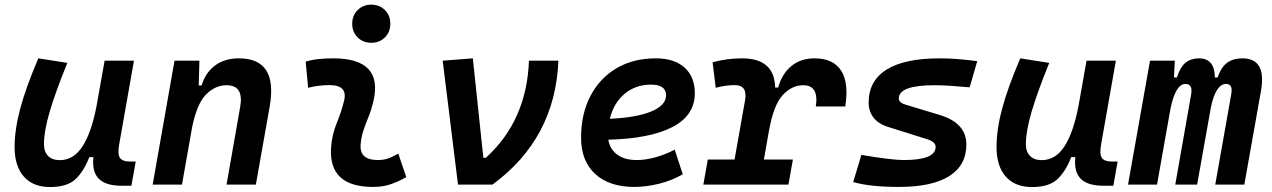

<svg xmlns="http://www.w3.org/2000/svg" viewBox="-20 -771 5313 802"><path d="M189 10.3Q118.2 10.3 79.6 -33.4Q41 -77.1 41 -156.7Q41 -229.5 64.5 -317.4Q87.9 -405.3 140.1 -527.3L261.2 -508.3Q210.4 -383.3 187 -302.7Q163.6 -222.2 163.6 -168.9Q163.6 -137.2 180.9 -119.6Q198.2 -102.1 229.5 -102.1Q287.6 -102.1 324.7 -159.7Q361.8 -217.3 382.8 -325.7V-325.2L417 -517.6H539.6L477.5 -166Q470.7 -127 481 -111.6Q491.2 -96.2 524.4 -96.2H546.9L528.8 4.9H487.8Q421.9 4.9 392.8 -24.2Q363.8 -53.2 370.1 -114.7H353Q330.6 -56.2 295.7 -22.9Q260.7 10.3 189 10.3Z M617.7 0 709 -517.6H813L810.1 -414.1H822.3Q838.4 -468.3 878.7 -497.8Q918.9 -527.3 978 -527.3Q1142.1 -527.3 1106.4 -325.2L1048.8 0H926.3L983.4 -325.2Q999 -415 926.3 -415Q878.9 -415 840.6 -376.2Q802.2 -337.4 782.2 -237.8L740.2 0Z M1643.6 -129.4 1677.2 -31.2Q1647.5 -14.2 1614.3 -2.2Q1581.1 9.8 1538.1 9.8Q1352.5 9.8 1362.8 -153.3Q1366.2 -206.5 1386.2 -255.9Q1406.2 -305.2 1417 -349.1Q1434.1 -415.5 1356.4 -415.5Q1310.1 -415.5 1267.1 -404.3L1256.8 -513.7Q1285.6 -522 1314.5 -524.7Q1343.3 -527.3 1372.1 -527.3Q1583.5 -527.3 1539.1 -345.2Q1531.2 -312 1519.5 -283.4Q1507.8 -254.9 1498.3 -226.8Q1488.8 -198.7 1486.3 -166.5Q1481.9 -102.5 1557.1 -102.5Q1581.5 -102.5 1599.9 -108.6Q1618.2 -114.7 1643.6 -129.4ZM1530.8 -592.3Q1496.6 -592.3 1473.9 -614.7Q1451.2 -637.2 1451.2 -671.9Q1451.2 -706.5 1473.9 -729Q1496.6 -751.5 1530.8 -751.5Q1565.4 -751.5 1587.9 -729Q1610.4 -706.5 1610.4 -671.9Q1610.4 -637.2 1587.9 -614.7Q1565.4 -592.3 1530.8 -592.3Z M1893.1 0 1829.1 -517.6 1955.1 -527.3 1999 -111.8H2009.3Q2180.2 -266.6 2189.5 -517.6H2312.5Q2299.3 -191.9 2037.1 0Z M2639.6 -102.5Q2676.3 -102.5 2718 -114Q2759.8 -125.5 2798.3 -146L2832 -43Q2785.2 -16.1 2731.7 -3.2Q2678.2 9.8 2629.4 9.8Q2524.9 9.8 2466.1 -44.4Q2407.2 -98.6 2407.2 -195.8Q2407.2 -295.4 2446.3 -370.1Q2485.4 -444.8 2555.4 -486.1Q2625.5 -527.3 2719.2 -527.3Q2796.4 -527.3 2839.4 -488.8Q2882.3 -450.2 2882.3 -381.8Q2882.3 -289.1 2789.1 -240.5Q2695.8 -191.9 2521 -187.5Q2527.8 -147 2558.6 -124.8Q2589.4 -102.5 2639.6 -102.5ZM2527.3 -274.9Q2638.7 -279.8 2700.4 -305.4Q2762.2 -331.1 2762.2 -373Q2762.2 -417.5 2699.7 -417.5Q2634.8 -417.5 2589.1 -379.2Q2543.5 -340.8 2527.3 -274.9Z M2918 0 2936.5 -104.5H3048.3L3092.3 -353Q3103 -415.5 3049.3 -415.5Q3010.7 -415.5 2969.7 -404.3L2956.5 -510.7Q3015.1 -527.3 3079.6 -527.3Q3215.3 -527.3 3217.8 -405.3H3230.5Q3246.6 -463.4 3285.9 -495.4Q3325.2 -527.3 3382.8 -527.3Q3460.9 -527.3 3493.7 -475.6Q3526.4 -423.8 3510.7 -326.2H3387.7Q3401.4 -415 3335 -415Q3287.6 -415 3249.5 -373.8Q3211.4 -332.5 3192.4 -226.1V-227.5L3170.9 -104.5H3292L3273.4 0Z M3734.9 9.8Q3613.8 9.8 3543.9 -10.7L3578.1 -124Q3637.7 -113.8 3682.9 -108.2Q3728 -102.5 3754.9 -102.5Q3888.2 -102.5 3888.2 -157.2Q3888.2 -178.2 3854.5 -189L3688.5 -241.2Q3648.4 -253.9 3628.4 -280.3Q3608.4 -306.6 3608.4 -342.3Q3608.4 -433.6 3683.6 -480.5Q3758.8 -527.3 3904.8 -527.3Q3942.4 -527.3 3982.2 -524.2Q4022 -521 4062 -515.6L4030.3 -406.2Q3987.3 -410.2 3950 -412.6Q3912.6 -415 3883.8 -415Q3734.4 -415 3734.4 -359.9Q3734.4 -341.8 3763.7 -333.5L3906.2 -290.5Q4016.6 -256.8 4016.6 -167.5Q4016.6 -80.6 3945.1 -35.4Q3873.5 9.8 3734.9 9.8Z M4290.5 10.3Q4219.7 10.3 4181.2 -33.4Q4142.6 -77.1 4142.6 -156.7Q4142.6 -229.5 4166 -317.4Q4189.5 -405.3 4241.7 -527.3L4362.8 -508.3Q4312 -383.3 4288.6 -302.7Q4265.1 -222.2 4265.1 -168.9Q4265.1 -137.2 4282.5 -119.6Q4299.8 -102.1 4331.1 -102.1Q4389.2 -102.1 4426.3 -159.7Q4463.4 -217.3 4484.4 -325.7V-325.2L4518.6 -517.6H4641.1L4579.1 -166Q4572.3 -127 4582.5 -111.6Q4592.8 -96.2 4626 -96.2H4648.4L4630.4 4.9H4589.4Q4523.4 4.9 4494.4 -24.2Q4465.3 -53.2 4471.7 -114.7H4454.6Q4432.1 -56.2 4397.2 -22.9Q4362.3 10.3 4290.5 10.3Z M4887.2 -517.6 4883.8 -447.3H4896Q4909.7 -490.7 4932.1 -509Q4954.6 -527.3 4988.3 -527.3Q5053.7 -527.3 5054.7 -447.3H5065.9Q5081.1 -491.2 5106.4 -509.3Q5131.8 -527.3 5169.4 -527.3Q5271.5 -527.3 5247.1 -390.6L5177.7 0H5056.2L5123 -377.4Q5130.9 -420.4 5101.6 -420.4Q5058.6 -420.4 5038.1 -323.2L4980.5 0H4889.2L4955.6 -377.4Q4962.9 -420.4 4931.6 -420.4Q4891.1 -420.4 4869.6 -319.3L4813 0H4691.9L4783.7 -517.6Z"/></svg>

Font: Cascadia Code PL SemiBold
Style: Italic
Weight: 600
Italic angle: -10°
Monospace: yes
Designer: Aaron Bell
Foundry: Saja Typeworks
Version: Version 2404.023; ttfautohint (v1.8.4)